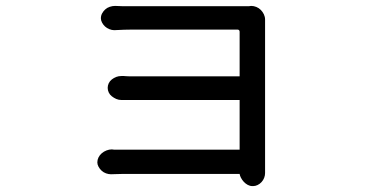

<svg xmlns="http://www.w3.org/2000/svg" viewBox="-20 -569 1240 649"><path d="M321 -507Q321 -516 325 -523.5Q329 -531 335.5 -537Q342 -543 351 -546Q360 -549 369 -549Q377 -549 383 -548.5Q389 -548 395 -548H821Q825 -548 829 -549Q838 -549 846.5 -545.5Q855 -542 861.5 -535.5Q868 -529 872 -520.5Q876 -512 876 -503V16Q876 24 873 32Q870 40 864 46.5Q858 53 850.5 56.5Q843 60 836 60H833Q825 60 817.5 56Q810 52 804 45.5Q798 39 794 31Q791 25 790 19H392Q382 19 372.5 19.5Q363 20 355 20Q347 20 338.5 17Q330 14 323.5 8Q317 2 313 -5.5Q309 -13 309 -20Q309 -29 313 -37Q317 -45 324 -51Q331 -57 340 -60.5Q349 -64 358 -64Q361 -64 362.5 -63.5Q364 -63 366 -63H790V-231H390Q381 -231 373 -234.5Q365 -238 358 -243.5Q351 -249 347.5 -256.5Q344 -264 344 -272Q344 -280 347.5 -287.5Q351 -295 358 -300.5Q365 -306 373 -309Q381 -312 390 -312H399Q402 -312 406 -311.5Q410 -311 417 -311H790V-462Q790 -465 788 -467Q786 -469 783 -469H428Q417 -469 399.5 -468.5Q382 -468 366 -467Q358 -467 349.5 -470.5Q341 -474 335 -479.5Q329 -485 325 -492.5Q321 -500 321 -507Z"/></svg>

Font: Maple Mono NF CN
Style: Regular
Weight: 400
Monospace: yes
Designer: subframe7536
Version: Version 7.000